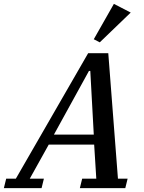

<svg xmlns="http://www.w3.org/2000/svg" viewBox="-74 -973 743 993"><path d="M-42 -49H8L382 -698H486L536 -49H586L574 0H339L351 -49H424L413 -225H178L80 -49H153L141 0H-54ZM205 -277H411L393 -606H386ZM411 -770 515 -953 602 -908 442 -754Z"/></svg>

Font: IBM Plex Serif Medium
Style: Italic
Weight: 500
Italic angle: -14°
Designer: Mike Abbink, Paul van der Laan, Pieter van Rosmalen
Foundry: Bold Monday
Version: Version 2.5